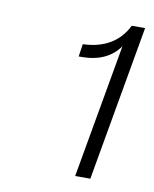

<svg xmlns="http://www.w3.org/2000/svg" viewBox="-57 -958 410 511"><g transform="rotate(10 147.5 -702.0)"><path d="M221 -492H180L244 -854Q211 -807 141 -807H134L139 -841Q225 -844 259 -912H295Z"/></g></svg>

Font: Creato Display Light
Style: Italic
Weight: 300
Italic angle: -10°
Version: Version 1.000